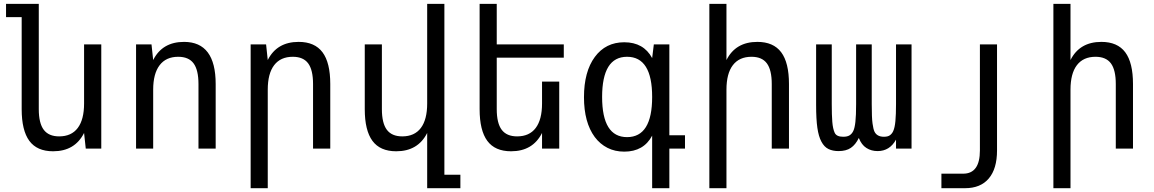

<svg xmlns="http://www.w3.org/2000/svg" viewBox="-20 -780 6061 1008"><path d="M258.8 14.2Q174.3 14.2 134 -40.5Q93.8 -95.2 93.8 -207V-689.9H11.7V-759.8H183.6V-207Q183.6 -133.3 209.7 -98.6Q235.8 -64 290.5 -64Q355 -64 388.2 -108.2Q421.4 -152.3 421.4 -236.8V-546.9H511.7V0H430.2L421.4 -82Q373 14.2 258.8 14.2Z M694.3 -546.9H775.4L784.2 -464.8Q832 -560.1 946.3 -560.1Q1112.3 -560.1 1112.3 -338.9V0H1022V-338.9Q1022 -412.6 996.3 -447.3Q970.7 -481.9 915.5 -481.9Q851.6 -481.9 817.9 -437.5Q784.2 -393.1 784.2 -309.1V0H694.3Z M1295.9 -546.9H1377L1385.7 -464.8Q1433.6 -560.1 1547.9 -560.1Q1632.3 -560.1 1673.1 -505.6Q1713.9 -451.2 1713.9 -338.9V0H1623.5V-338.9Q1623.5 -412.6 1597.9 -447.3Q1572.3 -481.9 1517.1 -481.9Q1453.1 -481.9 1419.4 -438Q1385.7 -394 1385.7 -309.1V208H1295.9Z M2222.7 -82Q2174.3 14.2 2060.1 14.2Q1975.6 14.2 1935.3 -40.5Q1895 -95.2 1895 -207V-546.9H1984.9V-207Q1984.9 -133.3 2011 -98.6Q2037.1 -64 2091.8 -64Q2156.2 -64 2189.5 -108.2Q2222.7 -152.3 2222.7 -236.8V-759.8H2313V137.2H2397V208H2222.7Z M2663.1 14.2Q2578.6 14.2 2538.3 -40.5Q2498 -95.2 2498 -207V-759.8H2587.9V-546.9H2939.9V-477.1H2587.9V-207Q2587.9 -133.3 2614 -98.6Q2640.1 -64 2694.8 -64Q2759.3 -64 2792.5 -108.2Q2825.7 -152.3 2825.7 -236.8V-351.6H2916V0H2825.7V-82Q2777.3 14.2 2663.1 14.2Z M3403.8 -67.9Q3359.4 16.1 3257.3 16.1Q3208.5 16.1 3169.4 -3.7Q3130.4 -23.4 3102.5 -60.5Q3045.9 -137.2 3045.9 -269.5Q3045.9 -403.8 3102.8 -481Q3159.7 -558.1 3257.3 -558.1Q3358.9 -558.1 3403.8 -475.1L3412.6 -546.9H3494.1V-69.8H3576.2V0H3494.1V208H3403.8ZM3272 -60.1Q3403.8 -60.1 3403.8 -271Q3403.8 -481.9 3272 -481.9Q3206.5 -481.9 3173.8 -429.2Q3141.1 -376 3141.1 -271Q3141.1 -60.1 3272 -60.1Z M3704.1 -759.8H3793.9V-464.8Q3841.8 -560.1 3956.1 -560.1Q4040.5 -560.1 4081.3 -505.6Q4122.1 -451.2 4122.1 -338.9V0H4031.7V-338.9Q4031.7 -412.6 4006.1 -447.3Q3980.5 -481.9 3925.3 -481.9Q3861.3 -481.9 3827.6 -438Q3793.9 -394 3793.9 -309.1V208H3704.1Z M4382.3 13.2Q4352.1 13.2 4329.6 2.4Q4307.1 -8.3 4292 -37.1Q4277.8 -63.5 4271.2 -108.6Q4264.6 -153.8 4264.6 -230V-546.9H4346.7V-233.9Q4346.7 -175.8 4349.6 -140.1Q4352.5 -104 4362.1 -83Q4371.6 -62 4406.7 -62Q4428.7 -62 4440.7 -69.8Q4452.6 -77.6 4459.5 -91.8Q4467.3 -107.4 4470.9 -140.6Q4474.6 -173.8 4474.6 -233.9V-546.9H4556.6V-233.9Q4556.6 -161.1 4560.8 -131.6Q4564.9 -102.1 4570.8 -89.4Q4584 -62 4620.6 -62Q4641.6 -62 4652.6 -70.3Q4663.6 -78.6 4669.4 -91.8Q4677.7 -109.9 4680.9 -144.5Q4684.1 -179.2 4684.1 -233.9V-546.9H4765.6V0H4684.1V-46.9Q4650.9 13.2 4587.4 13.2Q4554.2 13.2 4528.6 -3.2Q4502.9 -19.5 4488.8 -55.7Q4471.7 -20.5 4447 -3.7Q4422.4 13.2 4382.3 13.2Z M4922.4 131.8H5036.6Q5124.5 131.8 5124.5 9.8V-546.9H5214.4V9.8Q5214.4 106 5171.1 157Q5127.9 208 5046.4 208H4922.4Z M5510.3 -759.8H5600.1V-464.8Q5647.9 -560.1 5762.2 -560.1Q5846.7 -560.1 5887.5 -505.6Q5928.2 -451.2 5928.2 -338.9V0H5837.9V-338.9Q5837.9 -412.6 5812.3 -447.3Q5786.6 -481.9 5731.4 -481.9Q5667.5 -481.9 5633.8 -438Q5600.1 -394 5600.1 -309.1V208H5510.3Z"/></svg>

Font: Vazir Code Hack
Style: Code-Hack
Weight: 400
Foundry: DejaVu fonts team - Redesigned by Saber Rastikerdar
Version: Version 1.1.2